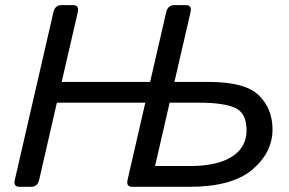

<svg xmlns="http://www.w3.org/2000/svg" viewBox="-20 -720 1113 740"><path d="M55.2 0Q30.8 0 37.1 -26.9L186 -673.3Q192.4 -700.2 216.8 -700.2H261.7Q286.1 -700.2 279.8 -673.3L217.8 -404.3H558.6L620.6 -673.3Q627 -700.2 651.4 -700.2H696.3Q720.7 -700.2 714.4 -673.3L652.3 -404.3H783.2Q925.8 -404.3 978 -352.3Q1030.3 -300.3 1030.3 -221.7Q1030.3 -131.8 952.1 -65.9Q874 0 709.5 0H489.7Q465.3 0 471.7 -26.9L540 -324.2H199.2L130.9 -26.9Q124.5 0 100.1 0ZM577.6 -80.1H712.4Q817.4 -80.1 873.8 -116.2Q930.2 -152.3 930.2 -216.8Q930.2 -285.6 884.8 -304.9Q839.4 -324.2 749 -324.2H633.8Z"/></svg>

Font: Istok Web
Style: Italic
Weight: 400
Italic angle: -13°
Designer: Andrey V. Panov
Foundry: Andrey V. Panov
Version: Version 1.0.2g